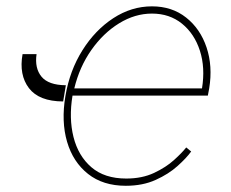

<svg xmlns="http://www.w3.org/2000/svg" viewBox="-20 -574 728 605"><path d="M376.4 11.4Q304.7 11.4 257.5 -25.9Q210.2 -63.2 191.4 -127.1Q172.6 -191.1 186.1 -271.3Q199.6 -351.6 239.7 -415.5Q279.8 -479.4 337 -516.7Q394.2 -554 458.8 -554Q522 -554 566.6 -518.6Q611.2 -483.3 630.9 -424.5Q650.6 -365.8 639.2 -295.5L634.9 -272.7H208.5Q196.7 -201.7 211.6 -142.2Q226.6 -82.7 267.9 -47.1Q309.3 -11.4 377.8 -11.4Q427.6 -11.4 465.4 -29.1Q503.2 -46.9 528.6 -70Q554 -93 566.8 -109.4L582.4 -96.6Q567.5 -76 539.4 -50.8Q511.4 -25.6 470.5 -7.1Q429.7 11.4 376.4 11.4ZM214.1 -295.5H616.5Q627.1 -360.8 609.9 -414.2Q592.7 -467.7 553.4 -499.5Q514.2 -531.2 458.8 -531.2Q405.2 -531.2 355.3 -500.5Q305.4 -469.8 267.9 -416.5Q230.5 -363.3 214.1 -295.5ZM51.1 -403.4H95.2Q88.8 -359 110.8 -332.4Q132.8 -305.8 187.5 -305.4L179 -254.3Q103 -254.6 71.2 -296.3Q39.4 -338.1 51.1 -403.4Z"/></svg>

Font: Inter UI Thin
Style: Italic
Weight: 100
Italic angle: -9.39999°
Designer: Rasmus Andersson
Foundry: rsms
Version: 3.2;8d6f07862